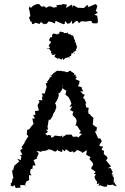

<svg xmlns="http://www.w3.org/2000/svg" viewBox="-20 -934 627 962"><path d="M129 -904 124 -888 127 -885C129 -875 130 -864 132 -854L125 -846L134 -825L138 -826L141 -814L147 -813L157 -820L161 -819L178 -814L185 -824L201 -812L205 -815L213 -814L224 -827L243 -822L254 -816L259 -830C271 -824 284 -818 297 -813L304 -814L306 -829L318 -815L331 -818L339 -831L343 -813L360 -828L368 -829L376 -818L386 -827H394L413 -826L427 -829H438L441 -820L449 -817H466L471 -824C470 -834 469 -845 467 -855L453 -860L470 -871L460 -879L468 -903L461 -913H457C447 -909 437 -905 427 -900L426 -896L417 -910L401 -894L375 -895H370L351 -906H344V-894L339 -911L311 -894L315 -911L293 -914L291 -910H280L261 -907L266 -899L248 -896L240 -900L227 -903L211 -895L203 -902L190 -901L186 -902L176 -914L163 -913L143 -904V-902L134 -894ZM295 -640C299 -630 295 -632 310 -646C314 -650 306 -636 309 -643C320 -644 319 -653 332 -641C321 -646 331 -642 327 -652C341 -653 338 -661 335 -668C342 -659 343 -674 356 -668C352 -661 350 -671 346 -673C367 -680 368 -687 356 -681C367 -690 356 -684 365 -692C362 -689 369 -697 362 -711C359 -707 363 -721 356 -727C360 -726 358 -724 353 -717C359 -737 357 -724 349 -745C350 -746 355 -743 350 -746C353 -747 340 -755 350 -754C342 -759 342 -753 329 -762C334 -764 323 -773 335 -761C313 -761 325 -774 316 -770C306 -763 319 -772 303 -768C299 -767 301 -775 292 -773C289 -780 278 -765 292 -766C285 -779 279 -780 275 -763C261 -770 276 -771 266 -759C264 -769 250 -759 252 -768C243 -763 241 -756 241 -763C239 -759 247 -744 232 -747C228 -745 229 -733 227 -737C223 -724 238 -729 234 -726C237 -717 235 -726 232 -716C223 -712 227 -700 221 -704C232 -701 234 -692 217 -688C220 -698 221 -695 237 -676C237 -673 239 -679 239 -679C236 -670 228 -665 248 -664C250 -660 234 -667 241 -661C243 -653 259 -664 259 -662C247 -644 257 -650 269 -639C274 -640 262 -652 278 -637C276 -638 273 -644 279 -641C290 -631 295 -639 289 -644ZM122 -251 106 -227 99 -219 109 -227C102 -217 95 -206 87 -196L94 -192L81 -180L92 -160L77 -155L87 -153L84 -132L65 -139L77 -126C69 -119 61 -111 52 -104L50 -99L46 -81L41 -83L42 -68L46 -47L49 -48L43 -38L39 -19L33 -15L36 -11L25 2L31 -6L46 1L51 -9L59 8L83 6L81 -7L107 -6L112 3L105 -5L111 -24L123 -30L126 -32L125 -56H138L131 -66L133 -86L143 -89L144 -105H158C155 -114 152 -123 148 -132L170 -141L163 -140L174 -166L163 -178L175 -176L192 -172L186 -178H205L219 -183L223 -186L235 -184L256 -174L266 -180L270 -186L271 -179L291 -172L293 -186L304 -176L311 -186L331 -172L346 -176L348 -169L365 -179L362 -184L374 -180L387 -174L393 -168L415 -182L414 -173L412 -158L415 -157L434 -147L428 -137L444 -119L447 -108L438 -95L437 -89L459 -73L450 -62L461 -61L453 -48L458 -34L467 -23L465 -12L478 -15L473 -2L482 -6L500 1L513 2L520 -10L526 -6L547 -9V-6L566 0L553 -18L561 -27L550 -18V-47L539 -55L550 -54L539 -64L545 -72L534 -92L520 -91L536 -100C528 -110 520 -121 511 -131L519 -140L516 -149L500 -162L501 -179L490 -182L491 -190L497 -199L480 -202L478 -208L490 -226L483 -240L471 -241L468 -250L463 -260L455 -278L462 -275L466 -295L445 -309L448 -314L444 -312L446 -320L448 -344L438 -352L429 -363H424L422 -377L424 -392L427 -393L412 -396L408 -415L413 -416L403 -438L396 -444L405 -459L395 -463L382 -477L397 -475L389 -493V-498L370 -502L376 -512L379 -528L357 -538L364 -545C364 -549 360 -554 357 -550C364 -565 354 -562 347 -553C356 -565 354 -568 340 -571C334 -559 349 -561 344 -573C337 -569 339 -582 329 -579C318 -573 324 -571 318 -574C311 -573 314 -571 309 -573C312 -577 290 -577 294 -577C281 -581 277 -579 277 -578C271 -581 279 -576 267 -580C254 -573 262 -576 250 -568C260 -575 242 -563 244 -565C251 -568 235 -552 230 -556C238 -558 236 -564 239 -551C229 -543 220 -546 235 -537C229 -549 223 -530 217 -527C215 -526 215 -527 221 -517C220 -519 212 -526 214 -515C214 -515 212 -518 209 -517L213 -502L214 -497L211 -491L204 -465L189 -466L198 -445L190 -454L192 -431L173 -433L178 -424L172 -413L168 -407L175 -380L155 -378L157 -364L156 -358H146L155 -340H142L147 -316L149 -314L138 -302L125 -284L129 -288L116 -283L114 -259C119 -258 119 -254 122 -251ZM294 -508 291 -491 294 -494 299 -487 312 -480 308 -459 310 -458 324 -447 327 -440 332 -431 338 -414 328 -399 342 -401 331 -383 348 -374 344 -364V-357L359 -342L364 -330L362 -314L357 -304L365 -305L377 -288L373 -291L385 -277L376 -267L391 -263L371 -244L364 -253V-249H345L338 -260L316 -259L321 -261L312 -259L290 -245L294 -256L284 -251L255 -255L245 -246L236 -245V-255L223 -258L216 -255L210 -262L204 -261L220 -273L211 -285L221 -284L218 -300L223 -322L220 -316L225 -335L231 -333L243 -351L246 -361L253 -375L254 -372L259 -388L262 -394L261 -407L255 -418L259 -420L270 -440L274 -454V-468L280 -469L287 -479L294 -492L290 -507L287 -499Z"/></svg>

Font: Charger Distortion
Style: 1
Weight: 400
Designer: Jasper
Foundry: Cannot Into Space Fonts
Version: Version 0.98